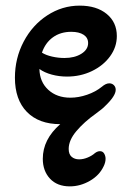

<svg xmlns="http://www.w3.org/2000/svg" viewBox="-20 -428 474 682"><path d="M132 136Q132 67 194 13Q118 13 75.5 -30.5Q33 -74 33 -152Q33 -221 64 -280Q95 -339 148 -373.5Q201 -408 263 -408Q323 -408 359 -378.5Q395 -349 395 -300Q395 -261 371 -228Q347 -195 306.5 -175.5Q266 -156 218 -156Q190 -156 164 -163Q138 -170 120 -183Q121 -137 151.5 -109Q182 -81 230 -81Q259 -81 289.5 -91.5Q320 -102 342 -120Q356 -132 368 -132Q378 -132 384.5 -125.5Q391 -119 391 -109Q391 -87 353 -51Q346 -43 320 -24Q279 5 251.5 37.5Q224 70 224 101Q224 120 234.5 129Q245 138 261 138Q276 138 291.5 131.5Q307 125 317 116Q326 109 335 109Q345 109 350 117.5Q355 126 355 136Q355 149 348 163Q333 195 299 214.5Q265 234 228 234Q183 234 157.5 206.5Q132 179 132 136ZM293 -275Q293 -294 277 -304.5Q261 -315 233 -315Q195 -315 168 -295.5Q141 -276 129 -241Q143 -232 165 -227Q187 -222 209 -222Q245 -222 269 -237Q293 -252 293 -275Z"/></svg>

Font: AkayaTelivigala
Style: Regular
Weight: 400
Designer: Vaishnavi Murthy Yerkadithaya ( vaishnavimurthy@gmail.com ), Juan Luis Blanco Aristondo ( juan@blancoletters.com )
Version: Version 1.000